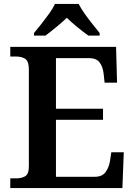

<svg xmlns="http://www.w3.org/2000/svg" viewBox="-20 -951 682 971"><path d="M32 0V-49H63Q88 -49 107 -59.5Q126 -70 126 -111V-598Q126 -642 107.5 -653.5Q89 -665 63 -665H32V-714H567L572 -533H509L504 -579Q500 -614 483.5 -635.5Q467 -657 431 -657H263V-401H501V-345H263V-57H460Q496 -57 513 -79.5Q530 -102 536 -135L543 -181H606L599 0ZM152 -784Q168 -803 188.5 -829Q209 -855 228.5 -882Q248 -909 258 -931H378Q389 -909 408 -882Q427 -855 448 -829Q469 -803 484 -784V-771H427Q403 -788 371.5 -813.5Q340 -839 318 -861Q295 -839 264 -813.5Q233 -788 210 -771H152Z"/></svg>

Font: Noto Serif Toto SemiBold
Style: Regular
Weight: 600
Designer: Monotype Design Team
Foundry: Monotype Imaging Inc.
Version: Version 2.001; ttfautohint (v1.8.4.7-5d5b)